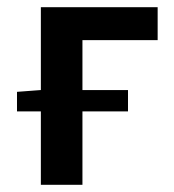

<svg xmlns="http://www.w3.org/2000/svg" viewBox="-20 -511 481 531"><path d="M27 -203V-257L93 -262V-491H416V-400H208V-262H334V-203H208V0H93V-203Z"/></svg>

Font: Giro Semibold
Style: Regular
Weight: 600
Designer: Paul D. Hunt
Foundry: Adobe Systems Incorporated
Version: Version 1.000;PS 1.0;hotconv 1.0.88;makeotf.lib2.5.647800